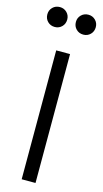

<svg xmlns="http://www.w3.org/2000/svg" viewBox="-159 -1028 574 1072"><g transform="rotate(15 128.0 -492.0)"><path d="M88 -745H168V0H88ZM-12 -927Q-12 -951 4.5 -967.5Q21 -984 46 -984Q70 -984 86.5 -967.5Q103 -951 103 -927Q103 -902 86.5 -885.5Q70 -869 46 -869Q21 -869 4.5 -885.5Q-12 -902 -12 -927ZM153 -927Q153 -951 169.5 -967.5Q186 -984 211 -984Q235 -984 251.5 -967.5Q268 -951 268 -927Q268 -902 251.5 -885.5Q235 -869 211 -869Q186 -869 169.5 -885.5Q153 -902 153 -927Z"/></g></svg>

Font: Trafiko Sans Variable
Style: Regular
Weight: 400
Designer: Gumpita Rahayu / Trafiko
Foundry: Tokotype / Trafiko
Version: Version 0.001;FEAKit 1.0